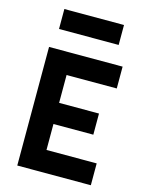

<svg xmlns="http://www.w3.org/2000/svg" viewBox="-134 -998 821 1079"><g transform="rotate(15 276.5 -459.0)"><path d="M75 0H503V-127H211V-278H443V-401H211V-563H503V-690H75ZM103 -802H450V-918H103Z"/></g></svg>

Font: TitilliumMaps29L
Style: 999 wt
Weight: 900
Designer: Campivisivi
Foundry: Accademia di Belle Arti di Urbino and students of MA course of Visual design